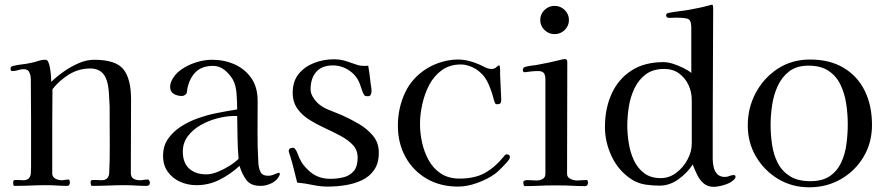

<svg xmlns="http://www.w3.org/2000/svg" viewBox="-20 -792 3772 816"><path d="M617 -15Q617 -2 602 -2Q580 -2 557 -3.5Q534 -5 511 -5Q477 -5 441.5 -3.5Q406 -2 371 -2Q367 -2 366 -8.5Q365 -15 365 -19Q365 -27 375 -27Q385 -27 391 -27Q396 -27 401.5 -26.5Q407 -26 412 -26Q441 -26 444 -55Q447 -114 446.5 -174Q446 -234 446 -293Q446 -304 446 -315.5Q446 -327 446 -338Q445 -361 443 -394.5Q441 -428 434 -449Q418 -501 364 -501Q315 -501 274 -476Q233 -451 203 -413Q202 -340 202 -268Q202 -196 202 -124V-55Q202 -40 215 -33Q228 -26 241 -26Q249 -26 256.5 -27.5Q264 -29 271 -29Q275 -29 276 -24Q277 -19 277 -16Q277 -12 274.5 -7Q272 -2 266 -2Q244 -2 222.5 -3.5Q201 -5 179 -5Q145 -5 111 -3.5Q77 -2 42 -2Q37 -2 36.5 -8.5Q36 -15 36 -19Q36 -27 45 -27Q54 -27 59 -27Q64 -27 69 -26.5Q74 -26 79 -26Q108 -26 111 -55Q112 -69 112 -83Q112 -97 112 -111Q112 -197 112 -283.5Q112 -370 111 -456Q111 -470 105 -484Q99 -498 82 -498Q69 -498 57 -494Q45 -490 32 -490Q25 -490 25 -500Q25 -502 25.5 -504.5Q26 -507 27 -508Q28 -509 30 -509.5Q32 -510 33 -511Q51 -516 70.5 -518Q90 -520 108 -524Q125 -527 141 -532.5Q157 -538 173 -538Q180 -538 184 -531Q189 -522 192 -505.5Q195 -489 196.5 -472Q198 -455 198 -444Q220 -466 250.5 -487.5Q281 -509 314.5 -523.5Q348 -538 380 -538Q472 -538 504.5 -497.5Q537 -457 537 -370Q537 -292 536.5 -214Q536 -136 536 -58Q536 -39 547.5 -32.5Q559 -26 575 -26Q583 -26 591 -27.5Q599 -29 606 -29Q612 -29 614.5 -24.5Q617 -20 617 -15Z M994 -117Q990 -162 989.5 -207.5Q989 -253 988 -299H974Q943 -299 905.5 -289.5Q868 -280 834 -261Q800 -242 778.5 -213.5Q757 -185 757 -148Q757 -100 784 -75.5Q811 -51 857 -51Q879 -51 905 -61.5Q931 -72 955 -87Q979 -102 994 -117ZM1169 -53Q1169 -49 1168 -47Q1158 -25 1134.5 -13.5Q1111 -2 1088 -2Q1046 -2 1027.5 -26.5Q1009 -51 998 -87Q960 -52 914 -28.5Q868 -5 815 -5Q778 -5 745.5 -19.5Q713 -34 693 -62Q673 -90 673 -130Q673 -172 694.5 -202.5Q716 -233 749.5 -254.5Q783 -276 821.5 -289.5Q860 -303 894 -310Q917 -315 941 -319Q965 -323 988 -327Q988 -355 985.5 -392Q983 -429 970 -453Q957 -476 935 -494Q913 -512 886 -512Q840 -512 814 -488Q788 -464 777 -420Q776 -415 775.5 -409.5Q775 -404 774 -399Q773 -393 766.5 -388.5Q760 -384 753 -384Q734 -384 718.5 -393Q703 -402 703 -423Q703 -435 707 -444Q720 -475 749 -495.5Q778 -516 813.5 -527Q849 -538 880 -538Q934 -538 978 -518Q1022 -498 1048.5 -459.5Q1075 -421 1075 -363Q1075 -298 1074.5 -232Q1074 -166 1078 -100Q1079 -78 1087 -61.5Q1095 -45 1120 -45Q1133 -45 1147.5 -51.5Q1162 -58 1166 -58Q1169 -58 1169 -53Z M1590 -143Q1590 -98 1570 -69.5Q1550 -41 1518 -26Q1486 -11 1448 -5Q1410 1 1374 1Q1341 1 1308.5 -6Q1276 -13 1243 -16Q1236 -43 1229.5 -70Q1223 -97 1215 -123Q1214 -126 1210.5 -137Q1207 -148 1207 -149Q1207 -157 1212 -160.5Q1217 -164 1224 -164Q1231 -164 1234 -159Q1240 -152 1244.5 -140Q1249 -128 1253 -119Q1261 -103 1267 -94.5Q1273 -86 1286 -73Q1325 -32 1383 -32Q1415 -32 1441.5 -39Q1468 -46 1484 -65.5Q1500 -85 1500 -122Q1500 -154 1480 -175.5Q1460 -197 1428.5 -214Q1397 -231 1362 -247Q1327 -263 1295.5 -282.5Q1264 -302 1244 -330Q1224 -358 1224 -398Q1224 -447 1249.5 -478Q1275 -509 1315 -524.5Q1355 -540 1398 -540Q1426 -540 1448.5 -533Q1471 -526 1496 -517Q1504 -514 1512 -513Q1520 -512 1528 -512Q1533 -512 1537 -512Q1541 -512 1545 -513Q1548 -495 1550.5 -476.5Q1553 -458 1555 -439Q1556 -432 1557.5 -422.5Q1559 -413 1559 -405Q1559 -398 1556 -390.5Q1553 -383 1544 -383Q1537 -383 1532.5 -384.5Q1528 -386 1525 -393Q1520 -403 1516.5 -414.5Q1513 -426 1509 -436Q1496 -471 1464 -492.5Q1432 -514 1395 -514Q1348 -514 1324 -486.5Q1300 -459 1300 -413Q1300 -397 1308.5 -382Q1317 -367 1328 -356Q1349 -336 1377.5 -325Q1406 -314 1432 -303Q1466 -288 1502.5 -267Q1539 -246 1564.5 -216Q1590 -186 1590 -143Z M2147 -124Q2147 -117 2136 -104.5Q2125 -92 2120 -87Q2111 -78 2102 -69Q2093 -60 2082 -52Q2051 -30 2008 -14.5Q1965 1 1927 1Q1851 1 1793.5 -32.5Q1736 -66 1703.5 -124.5Q1671 -183 1671 -258Q1671 -332 1701 -397Q1731 -462 1796 -502Q1824 -519 1858.5 -529Q1893 -539 1925 -539Q1950 -539 1973.5 -533Q1997 -527 2019 -517Q2032 -511 2044 -505Q2056 -499 2070 -499Q2082 -499 2089.5 -506.5Q2097 -514 2101 -514Q2104 -514 2104 -510Q2106 -498 2105.5 -486Q2105 -474 2106 -463Q2107 -441 2108 -419Q2109 -397 2110 -375V-372Q2111 -361 2108 -355Q2105 -349 2092 -349Q2085 -349 2082.5 -357Q2080 -365 2078 -371Q2071 -400 2057 -433Q2043 -466 2019 -486Q2004 -500 1981.5 -509Q1959 -518 1939 -518Q1891 -518 1857.5 -493.5Q1824 -469 1804 -430.5Q1784 -392 1774.5 -348Q1765 -304 1765 -265Q1765 -226 1774 -185.5Q1783 -145 1802.5 -110Q1822 -75 1854.5 -54Q1887 -33 1933 -33Q1997 -33 2040 -56.5Q2083 -80 2123 -129Q2127 -136 2134 -136Q2147 -136 2147 -124Z M2479 -15Q2479 -10 2476 -5.5Q2473 -1 2468 -1Q2440 -1 2412.5 -2.5Q2385 -4 2356 -4H2329Q2299 -4 2269.5 -2.5Q2240 -1 2211 -1Q2207 -1 2205.5 -6Q2204 -11 2204 -14Q2204 -19 2205 -21.5Q2206 -24 2211 -25Q2216 -27 2222.5 -26.5Q2229 -26 2235 -26Q2242 -26 2248 -25.5Q2254 -25 2261 -25Q2275 -25 2286.5 -31.5Q2298 -38 2298 -54V-454Q2298 -471 2292 -480.5Q2286 -490 2267 -490Q2253 -490 2238.5 -488.5Q2224 -487 2210 -485Q2202 -485 2202 -494Q2202 -504 2210 -507Q2222 -511 2235.5 -512.5Q2249 -514 2261 -516Q2289 -521 2317 -527Q2345 -533 2372 -540Q2375 -541 2380 -541Q2391 -541 2391 -529Q2391 -411 2390.5 -292Q2390 -173 2390 -54Q2390 -38 2404.5 -31.5Q2419 -25 2432 -25Q2442 -25 2452.5 -26Q2463 -27 2473 -27Q2477 -27 2478 -22Q2479 -17 2479 -15ZM2398 -707Q2398 -682 2380 -664.5Q2362 -647 2337 -647Q2312 -647 2294 -664.5Q2276 -682 2276 -707Q2276 -732 2294 -749.5Q2312 -767 2337 -767Q2362 -767 2380 -749.5Q2398 -732 2398 -707Z M2920 -367Q2920 -401 2906 -431Q2892 -461 2866 -480Q2840 -499 2803 -499Q2755 -499 2724.5 -476Q2694 -453 2676.5 -416.5Q2659 -380 2652.5 -338Q2646 -296 2646 -258Q2646 -224 2652 -185Q2658 -146 2673.5 -112Q2689 -78 2717 -56.5Q2745 -35 2788 -35Q2824 -35 2854 -57.5Q2884 -80 2902 -114Q2920 -148 2920 -181ZM3106 -40Q3106 -35 3101 -30Q3096 -25 3092 -22Q3079 -12 3054.5 -5Q3030 2 3013 2Q2987 2 2970 -13Q2953 -28 2942.5 -50Q2932 -72 2924 -93Q2902 -58 2864 -30.5Q2826 -3 2783 -3Q2754 -3 2723.5 -7.5Q2693 -12 2667 -28Q2610 -64 2580.5 -125.5Q2551 -187 2551 -252Q2551 -330 2579 -392.5Q2607 -455 2662.5 -491.5Q2718 -528 2800 -528Q2818 -528 2840 -521Q2862 -514 2883.5 -503.5Q2905 -493 2918 -482V-676Q2918 -708 2901.5 -712.5Q2885 -717 2858 -717Q2849 -717 2840 -716.5Q2831 -716 2822 -716Q2818 -716 2814.5 -719Q2811 -722 2811 -726Q2811 -733 2816 -735Q2818 -737 2820.5 -737Q2823 -737 2826 -738Q2847 -742 2868.5 -744.5Q2890 -747 2912 -751Q2934 -755 2955 -759.5Q2976 -764 2997 -770Q2998 -770 3000.5 -771Q3003 -772 3004 -772Q3009 -772 3010 -768Q3011 -764 3011 -760Q3011 -636 3010 -513Q3009 -390 3009 -266V-117Q3009 -100 3013 -82Q3017 -64 3028.5 -52Q3040 -40 3061 -40Q3071 -40 3080 -44Q3089 -48 3099 -48Q3106 -48 3106 -40Z M3583 -264Q3583 -307 3576.5 -350.5Q3570 -394 3552.5 -431Q3535 -468 3502 -490.5Q3469 -513 3416 -513Q3366 -513 3334.5 -489Q3303 -465 3285.5 -427Q3268 -389 3261.5 -345Q3255 -301 3255 -262Q3255 -219 3261.5 -176Q3268 -133 3286 -98.5Q3304 -64 3337.5 -43Q3371 -22 3424 -22Q3476 -22 3507.5 -44Q3539 -66 3555.5 -102Q3572 -138 3577.5 -180.5Q3583 -223 3583 -264ZM3686 -261Q3686 -186 3650.5 -126Q3615 -66 3554.5 -31Q3494 4 3419 4Q3346 4 3287 -31.5Q3228 -67 3193 -126.5Q3158 -186 3158 -259Q3158 -334 3192 -397.5Q3226 -461 3285.5 -500Q3345 -539 3423 -539Q3507 -539 3566 -503.5Q3625 -468 3655.5 -405.5Q3686 -343 3686 -261Z"/></svg>

Font: Kaisei Decol
Style: Regular
Weight: 400
Designer: Font-Kai, 金井和夫
Foundry: KAZUO KANAI
Version: Version 5.003